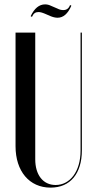

<svg xmlns="http://www.w3.org/2000/svg" viewBox="-20 -848 437 877"><path d="M126 -771C133 -787 142 -793 156 -793C165 -793 175 -790 193 -782L209 -775C221 -770 232 -767 243 -767C269 -767 290 -785 306 -822L300 -825C294 -809 284 -802 269 -802C263 -802 253 -803 242 -809L214 -821C204 -826 195 -828 186 -828C159 -828 137 -810 120 -774ZM51 -699V-180C51 -66 114 9 211 9C301 9 354 -55 354 -162V-699H348V-160C348 -65 300 -3 234 -3C176 -3 141 -50 141 -120V-699Z"/></svg>

Font: Moniqa SemBd Display
Style: Regular
Weight: 600
Designer: Rajesh Rajput
Foundry: Rajesh Rajput
Version: Version 1.000